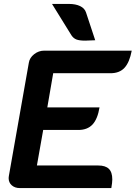

<svg xmlns="http://www.w3.org/2000/svg" viewBox="-20 -958 691 978"><path d="M127 -639Q131 -664 154 -682Q177 -700 205 -700H651Q640 -641 614.5 -613Q589 -585 543 -585H251L221 -411H487Q477 -351 451 -323.5Q425 -296 379 -296H200L168 -115H481Q517 -115 534.5 -98Q552 -81 552 -44Q552 -28 547 0H81Q56 0 40 -14Q24 -28 24 -51Q24 -57 25 -61ZM414 -751Q384 -751 369 -757Q354 -763 344 -778L245 -938H331Q365 -938 388 -927Q411 -916 418 -895L465 -753Q425 -751 414 -751Z"/></svg>

Font: K2D
Style: Bold Italic
Weight: 700
Italic angle: -10°
Designer: Katatrad Aksorn Co.,Ltd.
Foundry: Cadson Demak Co.,Ltd.
Version: Version 1.000; ttfautohint (v1.6)